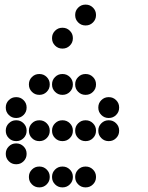

<svg xmlns="http://www.w3.org/2000/svg" viewBox="-20 -815 640 830"><path d="M349 -795Q331 -795 318 -782Q305 -769 305 -751V-749Q305 -731 318 -718Q331 -705 349 -705H351Q369 -705 382 -718Q395 -731 395 -749V-751Q395 -769 382 -782Q369 -795 351 -795ZM249 -695Q231 -695 218 -682Q205 -669 205 -651V-649Q205 -631 218 -618Q231 -605 249 -605H251Q269 -605 282 -618Q295 -631 295 -649V-651Q295 -669 282 -682Q269 -695 251 -695ZM149 -495Q131 -495 118 -482Q105 -469 105 -451V-449Q105 -431 118 -418Q131 -405 149 -405H151Q169 -405 182 -418Q195 -431 195 -449V-451Q195 -469 182 -482Q169 -495 151 -495ZM249 -495Q231 -495 218 -482Q205 -469 205 -451V-449Q205 -431 218 -418Q231 -405 249 -405H251Q269 -405 282 -418Q295 -431 295 -449V-451Q295 -469 282 -482Q269 -495 251 -495ZM349 -495Q331 -495 318 -482Q305 -469 305 -451V-449Q305 -431 318 -418Q331 -405 349 -405H351Q369 -405 382 -418Q395 -431 395 -449V-451Q395 -469 382 -482Q369 -495 351 -495ZM49 -395Q31 -395 18 -382Q5 -369 5 -351V-349Q5 -331 18 -318Q31 -305 49 -305H51Q69 -305 82 -318Q95 -331 95 -349V-351Q95 -369 82 -382Q69 -395 51 -395ZM449 -395Q431 -395 418 -382Q405 -369 405 -351V-349Q405 -331 418 -318Q431 -305 449 -305H451Q469 -305 482 -318Q495 -331 495 -349V-351Q495 -369 482 -382Q469 -395 451 -395ZM49 -295Q31 -295 18 -282Q5 -269 5 -251V-249Q5 -231 18 -218Q31 -205 49 -205H51Q69 -205 82 -218Q95 -231 95 -249V-251Q95 -269 82 -282Q69 -295 51 -295ZM149 -295Q131 -295 118 -282Q105 -269 105 -251V-249Q105 -231 118 -218Q131 -205 149 -205H151Q169 -205 182 -218Q195 -231 195 -249V-251Q195 -269 182 -282Q169 -295 151 -295ZM249 -295Q231 -295 218 -282Q205 -269 205 -251V-249Q205 -231 218 -218Q231 -205 249 -205H251Q269 -205 282 -218Q295 -231 295 -249V-251Q295 -269 282 -282Q269 -295 251 -295ZM349 -295Q331 -295 318 -282Q305 -269 305 -251V-249Q305 -231 318 -218Q331 -205 349 -205H351Q369 -205 382 -218Q395 -231 395 -249V-251Q395 -269 382 -282Q369 -295 351 -295ZM449 -295Q431 -295 418 -282Q405 -269 405 -251V-249Q405 -231 418 -218Q431 -205 449 -205H451Q469 -205 482 -218Q495 -231 495 -249V-251Q495 -269 482 -282Q469 -295 451 -295ZM49 -195Q31 -195 18 -182Q5 -169 5 -151V-149Q5 -131 18 -118Q31 -105 49 -105H51Q69 -105 82 -118Q95 -131 95 -149V-151Q95 -169 82 -182Q69 -195 51 -195ZM149 -95Q131 -95 118 -82Q105 -69 105 -51V-49Q105 -31 118 -18Q131 -5 149 -5H151Q169 -5 182 -18Q195 -31 195 -49V-51Q195 -69 182 -82Q169 -95 151 -95ZM249 -95Q231 -95 218 -82Q205 -69 205 -51V-49Q205 -31 218 -18Q231 -5 249 -5H251Q269 -5 282 -18Q295 -31 295 -49V-51Q295 -69 282 -82Q269 -95 251 -95ZM349 -95Q331 -95 318 -82Q305 -69 305 -51V-49Q305 -31 318 -18Q331 -5 349 -5H351Q369 -5 382 -18Q395 -31 395 -49V-51Q395 -69 382 -82Q369 -95 351 -95Z"/></svg>

Font: Doto Rounded Black
Style: Regular
Weight: 900
Monospace: yes
Version: Version 1.000